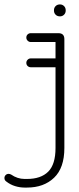

<svg xmlns="http://www.w3.org/2000/svg" viewBox="-62 -658 355 868"><path d="M77 -354Q69 -354 63 -359.5Q57 -365 57 -374Q57 -382 63 -388Q69 -394 77 -394H189V-468H77Q69 -468 63 -474Q57 -480 57 -488Q57 -497 63 -502.5Q69 -508 77 -508H202Q229 -508 229 -481V11Q229 101 182.5 145.5Q136 190 60 190H49Q28 190 6.5 183.5Q-15 177 -33 163Q-42 157 -42 147Q-42 139 -36.5 133.5Q-31 128 -23 128Q-18 128 -12 131Q17 151 49 151H60Q123 151 156 118Q189 85 189 11V-354ZM182 -612Q182 -623 189.5 -630.5Q197 -638 209 -638Q220 -638 227.5 -630.5Q235 -623 235 -612V-610Q235 -599 227.5 -591.5Q220 -584 209 -584Q197 -584 189.5 -591.5Q182 -599 182 -610Z"/></svg>

Font: Libertine Sup Light
Style: Regular
Weight: 300
Designer: Bastien Sozeau
Foundry: NBR — Bastien Sozeau
Version: Version 2.003; ttfautohint (v1.8.4.7-5d5b);gftools[0.9.33]